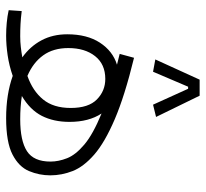

<svg xmlns="http://www.w3.org/2000/svg" viewBox="-42 -626 671 626"><g transform="rotate(90 293.0 -313.5)"><path d="M97.2 1.5Q75.7 1.5 54.7 -0.5Q33.7 -2.4 13.7 -6.8L16.6 -49.3Q39.6 -46.4 58.6 -45.4Q77.6 -44.4 99.1 -44.4Q116.7 -44.4 134 -46.4Q151.4 -48.3 167.5 -51.3Q131.8 -76.7 112.1 -113.5Q92.3 -150.4 92.3 -197.8Q92.3 -262.2 119.6 -304.2Q147 -346.2 191.4 -359.9Q174.3 -364.3 156.2 -368.7L168.9 -415.5Q293 -385.3 368.9 -352.8Q444.8 -320.3 484.4 -285.9Q523.9 -251.5 538.1 -215.6Q552.2 -179.7 552.2 -142.6Q552.2 -106.4 538.3 -73.2Q524.4 -40 484.4 -19.3Q444.3 1.5 365.7 1.5Q288.1 1.5 228 -20Q194.3 -8.3 160.6 -3.4Q127 1.5 97.2 1.5ZM228 -67.9Q276.9 -85 304.7 -118.9Q332.5 -152.8 332.5 -209Q332.5 -267.1 304.7 -294.4Q276.9 -321.8 237.8 -321.8Q189.9 -321.8 163.6 -288.6Q137.2 -255.4 137.2 -201.2Q137.2 -152.3 160.9 -119.4Q184.6 -86.4 228 -67.9ZM293.5 -49.8Q328.1 -44.4 369.6 -44.4Q439.5 -44.4 473.4 -66.4Q507.3 -88.4 507.3 -143.1Q507.3 -169.4 496.3 -197.3Q485.4 -225.1 451.9 -253.4Q418.5 -281.7 350.6 -309.6Q377.9 -268.1 377.9 -205.1Q377.9 -153.3 358.2 -114.7Q338.4 -76.2 293.5 -49.8ZM292.5 -629.4 361.8 -487.3 321.8 -477.5 270 -591.8H263.2L214.4 -477.5L174.3 -484.9L240.2 -629.4Z"/></g></svg>

Font: Cascadia Code ExtraLight
Style: Regular
Weight: 200
Monospace: yes
Designer: Aaron Bell
Foundry: Saja Typeworks
Version: Version 2407.024; ttfautohint (v1.8.4)